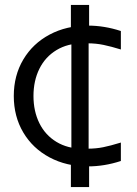

<svg xmlns="http://www.w3.org/2000/svg" viewBox="-20 -670 556 780"><path d="M36 -280Q36 -363 74.5 -428Q113 -493 181.5 -529.5Q250 -566 337 -566Q404 -566 471 -544V-469Q432 -481 401 -487.5Q370 -494 336 -494H316Q255 -494 209.5 -466.5Q164 -439 140 -390.5Q116 -342 116 -280Q116 -218 140 -169.5Q164 -121 209.5 -93.5Q255 -66 316 -66H336Q370 -66 399.5 -72Q429 -78 468 -90L471 -91V-16Q404 6 337 6Q250 6 181.5 -30.5Q113 -67 74.5 -132Q36 -197 36 -280ZM268 -20 270 -40V-520L268 -540V-650H342V-540L340 -520V-40L342 -20V90H268Z"/></svg>

Font: TASA Explorer VF
Style: Regular
Weight: 400
Designer: Weizhong Zhang
Foundry: Local Remote
Version: Version 1.000;Glyphs 3.2 (3192)